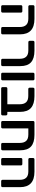

<svg xmlns="http://www.w3.org/2000/svg" viewBox="1321 -1932 611 3293"><g transform="rotate(90 1626.5 -285.5)"><path d="M467 0Q456 0 449.5 -6.5Q443 -13 443 -24V-322Q443 -391 408.5 -428.5Q374 -466 299 -466H93Q82 -466 75.5 -472.5Q69 -479 69 -490V-547Q69 -558 75.5 -564.5Q82 -571 93 -571H304Q569 -571 569 -323V-24Q569 -13 562.5 -6.5Q556 0 545 0ZM93 0Q82 0 75.5 -6.5Q69 -13 69 -24V-339Q69 -350 75.5 -356.5Q82 -363 93 -363H172Q183 -363 189.5 -356.5Q196 -350 196 -339V-24Q196 -13 189.5 -6.5Q183 0 172 0Z M1012 0Q1001 0 994.5 -6.5Q988 -13 988 -24V-322Q988 -391 953.5 -428.5Q919 -466 844 -466H704Q693 -466 686.5 -472.5Q680 -479 680 -490V-547Q680 -558 686.5 -564.5Q693 -571 704 -571H850Q982 -571 1048 -512.5Q1114 -454 1114 -327V-24Q1114 -13 1107.5 -6.5Q1101 0 1090 0Z M1251 0Q1240 0 1233.5 -6.5Q1227 -13 1227 -24V-547Q1227 -558 1233.5 -564.5Q1240 -571 1251 -571H1334Q1345 -571 1351.5 -564.5Q1358 -558 1358 -547V-24Q1358 -13 1351.5 -6.5Q1345 0 1334 0Z M1498 0Q1487 0 1480.5 -6.5Q1474 -13 1474 -24V-82Q1474 -92 1480.5 -99Q1487 -106 1498 -106H1768V-321Q1768 -390 1734 -427.5Q1700 -465 1625 -465H1508Q1497 -465 1490.5 -471.5Q1484 -478 1484 -489V-547Q1484 -558 1490.5 -564.5Q1497 -571 1508 -571H1630Q1763 -571 1831 -511.5Q1899 -452 1899 -323V-106H1935Q1946 -106 1952.5 -99Q1959 -92 1959 -82V-24Q1959 -13 1952.5 -6.5Q1946 0 1935 0Z M2079 0Q2068 0 2061.5 -6.5Q2055 -13 2055 -24V-547Q2055 -558 2061.5 -564.5Q2068 -571 2079 -571H2293Q2427 -571 2492.5 -512Q2558 -453 2558 -323V-24Q2558 -13 2551.5 -6.5Q2545 0 2534 0H2455Q2444 0 2437.5 -6.5Q2431 -13 2431 -24V-322Q2431 -391 2397 -428.5Q2363 -466 2288 -466H2182V-24Q2182 -13 2175.5 -6.5Q2169 0 2158 0Z M3088 0Q3077 0 3070.5 -6.5Q3064 -13 3064 -24V-322Q3064 -391 3029.5 -428.5Q2995 -466 2920 -466H2714Q2703 -466 2696.5 -472.5Q2690 -479 2690 -490V-547Q2690 -558 2696.5 -564.5Q2703 -571 2714 -571H2925Q3190 -571 3190 -323V-24Q3190 -13 3183.5 -6.5Q3177 0 3166 0ZM2714 0Q2703 0 2696.5 -6.5Q2690 -13 2690 -24V-339Q2690 -350 2696.5 -356.5Q2703 -363 2714 -363H2793Q2804 -363 2810.5 -356.5Q2817 -350 2817 -339V-24Q2817 -13 2810.5 -6.5Q2804 0 2793 0Z"/></g></svg>

Font: Fz Rubik Med
Style: Regular
Weight: 500
Designer: Hubert and Fischer
Foundry: Hubert and Fischer
Version: Vit hóa bi FontZin.com